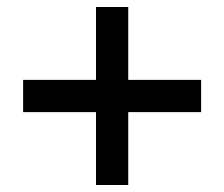

<svg xmlns="http://www.w3.org/2000/svg" viewBox="-20 -664 640 548"><path d="M346 -644V-436H554V-344H346V-136H254V-344H46V-436H254V-644Z"/></svg>

Font: Coupeur_Texte
Style: Regular
Weight: 400
Designer: Léa Rolland
Version: Version 1.000;PS 001.000;hotconv 1.0.88;makeotf.lib2.5.64775